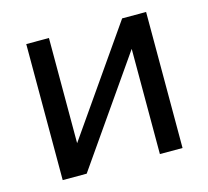

<svg xmlns="http://www.w3.org/2000/svg" viewBox="-81 -606 759 699"><g transform="rotate(-15 299.0 -256.5)"><path d="M439.5 0V-396.5L163.6 0H73.2V-512.7H158.7V-116.2L434.6 -512.7H524.9V0Z"/></g></svg>

Font: Sansation
Style: Regular
Weight: 400
Designer: Bernd Montag
Version: Version 1.301